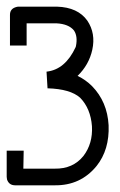

<svg xmlns="http://www.w3.org/2000/svg" viewBox="-20 -556 359 574"><path d="M35.2 -536.1H150.4Q212.9 -534.2 241.2 -494.1Q266.6 -456.1 255.9 -407.2Q246.1 -362.3 211.9 -329.1Q236.3 -317.4 254.9 -298.8Q300.8 -252 304.7 -181.6Q307.6 -108.4 268.6 -59.6Q220.7 -1 143.6 -2H25.4Q6.8 -2 1 -19.5Q0 -24.4 0 -27.3V-105.5H50.8L49.8 -51.8H143.6Q198.2 -50.8 229.5 -89.8Q257.8 -127 254.9 -178.7Q251 -231.4 219.7 -263.7Q190.4 -290 122.1 -292L119.1 -341.8Q174.8 -347.7 206.1 -415Q207 -417 207 -418Q212.9 -447.3 201.2 -464.8Q185.5 -484.4 148.4 -486.3H59.6V-419.9H9.8V-511.7Q9.8 -530.3 29.3 -535.2Q32.2 -536.1 35.2 -536.1Z"/></svg>

Font: Bratas-flat
Style: flat
Weight: 400
Designer: MUHAMMAD YONI
Version: Version 001.000